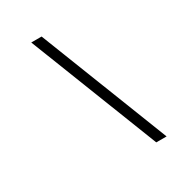

<svg xmlns="http://www.w3.org/2000/svg" viewBox="-170 -801 823 902"><g transform="rotate(-30 241.5 -350.0)"><path d="M138 -700H194L468 0H412Z"/></g></svg>

Font: Renner* Light
Style: Light Italic
Weight: 300
Italic angle: -10°
Version: Version 003.000 ; ttfautohint (v0.97) -l 8 -r 50 -G 200 -x 1